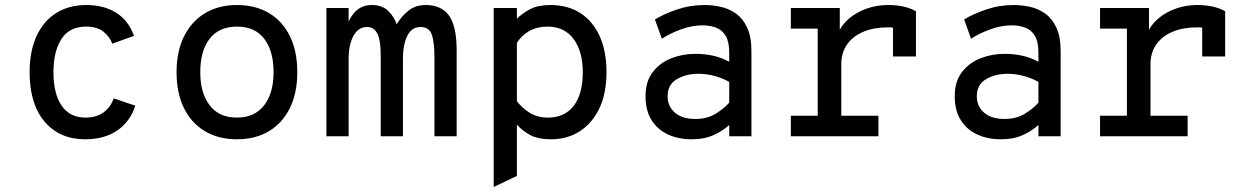

<svg xmlns="http://www.w3.org/2000/svg" viewBox="-20 -543 4968 765"><path d="M319 12Q217.5 12 157.8 -58.2Q98 -128.5 98 -255Q98 -339 125.5 -399Q153 -459 203.8 -491Q254.5 -523 324 -523Q393.5 -523 442.5 -492.5Q491.5 -462 514 -400L427.5 -369Q416 -398.5 390.8 -417.8Q365.5 -437 323 -437Q256.5 -437 224.8 -387.8Q193 -338.5 193 -255Q193 -170.5 225.2 -122.5Q257.5 -74.5 321 -74.5Q363.5 -74.5 392 -94.8Q420.5 -115 433 -151L519 -122Q498.5 -58 447 -23Q395.5 12 319 12Z M924 12Q851 12 797 -20Q743 -52 713.2 -111.8Q683.5 -171.5 683.5 -255Q683.5 -338 713.2 -398Q743 -458 797 -490.5Q851 -523 924 -523Q997.5 -523 1051.5 -491Q1105.5 -459 1135 -399Q1164.5 -339 1164.5 -255.5Q1164.5 -172.5 1135 -112.5Q1105.5 -52.5 1051.5 -20.2Q997.5 12 924 12ZM924 -74.5Q994.5 -74.5 1032.2 -123.2Q1070 -172 1070 -255.5Q1070 -339 1033.2 -388Q996.5 -437 924 -437Q853 -437 815.5 -389Q778 -341 778 -255Q778 -172 815.5 -123.2Q853 -74.5 924 -74.5Z M1280.5 0V-511H1369V-406L1355 -414.5Q1367 -466 1393.5 -494.5Q1420 -523 1461.5 -523Q1503.5 -523 1527.5 -498.8Q1551.5 -474.5 1560.5 -446Q1578 -476.5 1606.5 -499.8Q1635 -523 1676 -523Q1738.5 -523 1769 -481Q1799.5 -439 1799.5 -341.5V0H1711V-312.5Q1711 -375.5 1700.2 -405.5Q1689.5 -435.5 1654.5 -435.5Q1631 -435.5 1615.8 -419Q1600.5 -402.5 1593 -374Q1585.5 -345.5 1585.5 -308.5V0H1497V-320.5Q1497 -353 1492.8 -379Q1488.5 -405 1476.5 -420.2Q1464.5 -435.5 1442 -435.5Q1418.5 -435.5 1402.2 -419Q1386 -402.5 1377.5 -374Q1369 -345.5 1369 -308.5V0Z M1947 202V-511H2039.5V-468.5Q2062.5 -491 2093.2 -507Q2124 -523 2173.5 -523Q2242.5 -523 2292.5 -490.8Q2342.5 -458.5 2369.5 -398.5Q2396.5 -338.5 2396.5 -255.5Q2396.5 -171 2368 -111.2Q2339.5 -51.5 2289.8 -19.8Q2240 12 2176 12Q2123.5 12 2092 -5.2Q2060.5 -22.5 2039.5 -46.5V158ZM2163.5 -74.5Q2230 -74.5 2266 -121.5Q2302 -168.5 2302 -255.5Q2302 -338 2265.5 -387.5Q2229 -437 2161 -437Q2120.5 -437 2089.5 -419.8Q2058.5 -402.5 2039.5 -372V-139.5Q2060 -113 2090.2 -93.8Q2120.5 -74.5 2163.5 -74.5Z M2736.5 12Q2683 12 2641.5 -7.2Q2600 -26.5 2576 -64.5Q2552 -102.5 2552 -159.5Q2552 -218.5 2580.8 -255.8Q2609.5 -293 2654.8 -310.8Q2700 -328.5 2750 -328.5Q2788 -328.5 2820.8 -321.2Q2853.5 -314 2885.5 -297V-333.5Q2885.5 -376.5 2871.5 -400Q2857.5 -423.5 2833.2 -432.8Q2809 -442 2779 -442Q2737.5 -442 2694 -426.2Q2650.5 -410.5 2617 -388.5L2589.5 -465.5Q2624.5 -487 2676.8 -505Q2729 -523 2787.5 -523Q2818.5 -523 2851 -516Q2883.5 -509 2911.5 -489.5Q2939.5 -470 2956.8 -433.5Q2974 -397 2974 -338.5V0H2885.5V-45Q2860 -21.5 2823 -4.8Q2786 12 2736.5 12ZM2750.5 -69Q2797 -69 2830.8 -89.5Q2864.5 -110 2885.5 -134V-216.5Q2863 -230 2830 -239.5Q2797 -249 2762.5 -249Q2713.5 -249 2676.8 -227.5Q2640 -206 2640 -159.5Q2640 -119.5 2669 -94.2Q2698 -69 2750.5 -69Z M3131 0V-82H3238V-429H3131V-511H3326V-397L3320 -411.5Q3334 -445 3364.2 -470.2Q3394.5 -495.5 3434.5 -509.2Q3474.5 -523 3517 -523Q3556 -523 3584.2 -515.8Q3612.5 -508.5 3629.5 -498V-318H3538V-470.5L3571 -428Q3557.5 -431.5 3544 -432.8Q3530.5 -434 3517 -434Q3462.5 -434 3420.8 -416.8Q3379 -399.5 3355.5 -366.5Q3332 -333.5 3332 -286.5V-82H3480V0Z M3968.5 12Q3915 12 3873.5 -7.2Q3832 -26.5 3808 -64.5Q3784 -102.5 3784 -159.5Q3784 -218.5 3812.8 -255.8Q3841.5 -293 3886.8 -310.8Q3932 -328.5 3982 -328.5Q4020 -328.5 4052.8 -321.2Q4085.5 -314 4117.5 -297V-333.5Q4117.5 -376.5 4103.5 -400Q4089.5 -423.5 4065.2 -432.8Q4041 -442 4011 -442Q3969.5 -442 3926 -426.2Q3882.5 -410.5 3849 -388.5L3821.5 -465.5Q3856.5 -487 3908.8 -505Q3961 -523 4019.5 -523Q4050.5 -523 4083 -516Q4115.5 -509 4143.5 -489.5Q4171.5 -470 4188.8 -433.5Q4206 -397 4206 -338.5V0H4117.5V-45Q4092 -21.5 4055 -4.8Q4018 12 3968.5 12ZM3982.5 -69Q4029 -69 4062.8 -89.5Q4096.5 -110 4117.5 -134V-216.5Q4095 -230 4062 -239.5Q4029 -249 3994.5 -249Q3945.5 -249 3908.8 -227.5Q3872 -206 3872 -159.5Q3872 -119.5 3901 -94.2Q3930 -69 3982.5 -69Z M4363 0V-82H4470V-429H4363V-511H4558V-397L4552 -411.5Q4566 -445 4596.2 -470.2Q4626.5 -495.5 4666.5 -509.2Q4706.5 -523 4749 -523Q4788 -523 4816.2 -515.8Q4844.5 -508.5 4861.5 -498V-318H4770V-470.5L4803 -428Q4789.5 -431.5 4776 -432.8Q4762.5 -434 4749 -434Q4694.5 -434 4652.8 -416.8Q4611 -399.5 4587.5 -366.5Q4564 -333.5 4564 -286.5V-82H4712V0Z"/></svg>

Font: Overpass Mono Medium
Style: Regular
Weight: 500
Monospace: yes
Designer: Delve Withrington, Dave Bailey
Foundry: Delve Fonts LLC
Version: Version 4.000